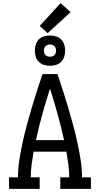

<svg xmlns="http://www.w3.org/2000/svg" viewBox="-20 -1209 640 1229"><path d="M38 0V-74H95Q95 -130 104 -186.5Q113 -243 125 -298.5Q137 -354 152 -409Q167 -464 183 -518.5Q199 -573 216.5 -627Q234 -681 252 -735H348Q366 -681 383.5 -627Q401 -573 417 -518.5Q433 -464 448 -409Q463 -354 475 -298.5Q487 -243 496 -186.5Q505 -130 505 -74H562V0H366V-74H423Q423 -115 417.5 -156.5Q412 -198 405 -238H195Q188 -198 182.5 -156.5Q177 -115 177 -74H234V0ZM390 -312Q372 -396 349 -478Q326 -560 300 -642Q274 -560 251 -478Q228 -396 210 -312ZM300 -788Q280 -788 261 -794Q242 -800 228.5 -813.5Q215 -827 209 -846Q203 -865 203 -885Q203 -905 209 -924Q215 -943 228.5 -956.5Q242 -970 261 -976Q280 -982 300 -982Q320 -982 339 -976Q358 -970 371.5 -956.5Q385 -943 391 -924Q397 -905 397 -885Q397 -865 391 -846Q385 -827 371.5 -813.5Q358 -800 339 -794Q320 -788 300 -788ZM300 -846Q308 -846 315.5 -848.5Q323 -851 328.5 -856.5Q334 -862 336.5 -869.5Q339 -877 339 -885Q339 -893 336.5 -900.5Q334 -908 328.5 -913.5Q323 -919 315.5 -921.5Q308 -924 300 -924Q292 -924 284.5 -921.5Q277 -919 271.5 -913.5Q266 -908 263.5 -900.5Q261 -893 261 -885Q261 -877 263.5 -869.5Q266 -862 271.5 -856.5Q277 -851 284.5 -848.5Q292 -846 300 -846ZM285 -997 234 -1043 368 -1189 432 -1131Z"/></svg>

Font: Iosevka Curly Slab Extended
Style: Regular
Weight: 400
Width: 7
Monospace: yes
Designer: Belleve Invis
Foundry: Belleve Invis
Version: Version 11.1.0; ttfautohint (v1.8.3)